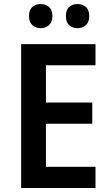

<svg xmlns="http://www.w3.org/2000/svg" viewBox="-20 -933 549 953"><path d="M454 0H85V-714H454V-609H208V-424H438V-319H208V-105H454ZM124 -853Q124 -884 141 -898.5Q158 -913 182 -913Q206 -913 223 -898.5Q240 -884 240 -853Q240 -823 223 -808Q206 -793 182 -793Q158 -793 141 -808Q124 -823 124 -853ZM307 -853Q307 -884 323.5 -898.5Q340 -913 365 -913Q389 -913 406 -898.5Q423 -884 423 -853Q423 -823 406 -808Q389 -793 365 -793Q340 -793 323.5 -808Q307 -823 307 -853Z"/></svg>

Font: Noto Sans Gujarati SemiCondensed SemiBold
Style: Regular
Weight: 600
Width: 4
Designer: Jelle Bosma - Monotype Design Team, Universal Thirst
Foundry: Monotype Imaging Inc.
Version: Version 2.106; ttfautohint (v1.8.4.7-5d5b)